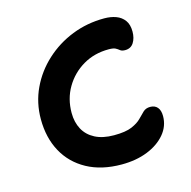

<svg xmlns="http://www.w3.org/2000/svg" viewBox="-83 -589 678 680"><g transform="rotate(-15 256.5 -249.0)"><path d="M283 9Q209 9 156 -20Q103 -49 75 -100.5Q47 -152 47 -220Q47 -280 71.5 -332Q96 -384 139 -423.5Q182 -463 237.5 -485Q293 -507 356 -507Q380 -507 399 -500Q418 -493 429.5 -477.5Q441 -462 441 -436Q441 -412 430.5 -395.5Q420 -379 399 -379Q387 -379 381 -384Q375 -389 367.5 -393Q360 -397 343 -397Q290 -397 248.5 -372.5Q207 -348 182.5 -306.5Q158 -265 158 -213Q158 -179 172 -153Q186 -127 214 -112.5Q242 -98 283 -98Q326 -98 349 -108Q372 -118 384 -130.5Q396 -143 406 -152.5Q416 -162 432 -162Q449 -162 458.5 -151Q468 -140 468 -119Q468 -82 443.5 -53Q419 -24 377.5 -7.5Q336 9 283 9Z"/></g></svg>

Font: Shantell Sans Light Medium
Style: Regular
Weight: 500
Version: Version 1.008;[ac192a2d6]